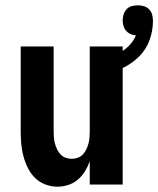

<svg xmlns="http://www.w3.org/2000/svg" viewBox="-20 -695 596 723"><path d="M196 8Q173 8 150.5 -0.5Q128 -9 111.5 -25.5Q95 -42 84.5 -63.5Q74 -85 68 -107.5Q62 -130 60 -153.5Q58 -177 58 -200V-520H182V-200Q182 -188 183 -176.5Q184 -165 187 -154Q190 -143 195 -132.5Q200 -122 208 -113.5Q216 -105 227 -101Q238 -97 250 -97Q262 -97 273 -101Q284 -105 292 -113.5Q300 -122 305 -132.5Q310 -143 313 -154Q316 -165 317 -176.5Q318 -188 318 -200V-520H442V0H318V-88Q311 -68 300 -50Q289 -32 273 -18.5Q257 -5 237 1.5Q217 8 196 8ZM380 -415 363 -470Q383 -475 402 -482.5Q421 -490 438.5 -501Q456 -512 470 -527.5Q484 -543 492 -562Q482 -562 472 -566.5Q462 -571 455 -579Q448 -587 445 -597.5Q442 -608 442 -618Q442 -630 445.5 -641Q449 -652 457 -660.5Q465 -669 476.5 -672Q488 -675 499 -675Q511 -675 522.5 -671.5Q534 -668 542 -659.5Q550 -651 553 -639.5Q556 -628 556 -616Q556 -580 543.5 -545Q531 -510 505.5 -484Q480 -458 447.5 -441.5Q415 -425 380 -415Z"/></svg>

Font: Iosevka Extrabold
Style: Regular
Weight: 800
Monospace: yes
Designer: Belleve Invis
Foundry: Belleve Invis
Version: Version 32.5.0; ttfautohint (v1.8.4)